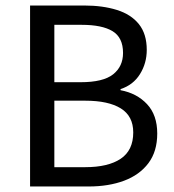

<svg xmlns="http://www.w3.org/2000/svg" viewBox="-20 -676 629 696"><path d="M89 0V-656H286Q352 -656 403.5 -640Q455 -624 483.5 -588.5Q512 -553 512 -495Q512 -447 487.5 -407.5Q463 -368 417 -353V-349Q476 -338 513 -298.5Q550 -259 550 -192Q550 -127 518 -84.5Q486 -42 430 -21Q374 0 301 0ZM177 -70H289Q372 -70 417.5 -100.5Q463 -131 463 -196Q463 -255 418 -283Q373 -311 289 -311H177ZM177 -378H272Q354 -378 390 -406.5Q426 -435 426 -484Q426 -540 388 -563Q350 -586 276 -586H177Z"/></svg>

Font: Assistant Medium
Style: Regular
Weight: 500
Designer: Hebrew By Ben Nathan, Latin by Paul Hunt
Version: Version 3.000